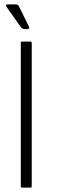

<svg xmlns="http://www.w3.org/2000/svg" viewBox="-20 -857 262 877"><path d="M75 -6V-662Q75 -667 80 -667H119Q125 -667 125 -660V-6Q125 0 121 0H80Q75 0 75 -6ZM74 -735 11 -824Q2 -837 17 -837H52Q63 -837 67 -827L111 -738Q118 -724 104 -724H94Q81 -724 74 -735Z"/></svg>

Font: Vivano Light
Style: Regular
Weight: 300
Designer: Joe Prince, Josias Burgherr
Version: Version 2.064;September 19, 2022;FontCreator 14.0.0.2877 64-